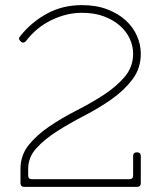

<svg xmlns="http://www.w3.org/2000/svg" viewBox="-20 -730 635 750"><path d="M485 -30Q500 -30 500 -45V-120Q500 -135 515 -135Q530 -135 530 -120V-15Q530 0 515 0H75Q60 0 60 -15V-70Q60 -124 92.5 -164Q125 -204 174 -237Q223 -270 280 -299Q337 -328 386 -360Q435 -392 467.5 -430.5Q500 -469 500 -520Q500 -550 487 -578.5Q474 -607 448.5 -629.5Q423 -652 386 -666Q349 -680 300 -680Q240 -680 181 -651.5Q122 -623 81 -569Q70 -558 60 -569Q49 -579 60 -590Q102 -643 163 -676.5Q224 -710 300 -710Q356 -710 399 -693.5Q442 -677 471 -650.5Q500 -624 515 -590Q530 -556 530 -520Q530 -463 497.5 -420Q465 -377 416 -342.5Q367 -308 310 -278.5Q253 -249 204 -218Q155 -187 122.5 -151.5Q90 -116 90 -70V-45Q90 -30 105 -30Z"/></svg>

Font: Nixie One
Style: Regular
Weight: 400
Designer: Jovanny Lemonad
Foundry: Jovanny Lemonad
Version: Version 1.000 2011 initial release